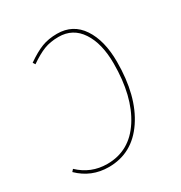

<svg xmlns="http://www.w3.org/2000/svg" viewBox="-134 -624 686 729"><g transform="rotate(-30 209.5 -259.5)"><path d="M217.3 -527.8Q286.6 -527.8 324.2 -471.4Q361.8 -415 361.8 -321.8Q361.8 -172.4 300.5 -81.5Q239.3 9.3 135.7 9.3Q59.6 9.3 5.4 -43.9L13.7 -53.2Q65.4 -3.9 136.7 -3.9Q234.9 -3.9 291.3 -91.6Q347.7 -179.2 347.7 -322.3Q347.7 -410.2 313.2 -462.4Q278.8 -514.6 216.3 -514.6Q180.2 -514.6 152.6 -503.9Q125 -493.2 88.9 -468.3L82.5 -478.5Q121.1 -505.4 150.4 -516.6Q179.7 -527.8 217.3 -527.8Z"/></g></svg>

Font: Fira Sans Compressed Hair
Style: Italic
Weight: 100
Width: 3
Italic angle: -8°
Designer: Carrois Corporate & Edenspiekermann AG
Foundry: Carrois Corporate GbR & Edenspiekermann AG
Version: Version 4.203;PS 004.203;hotconv 1.0.88;makeotf.lib2.5.64775